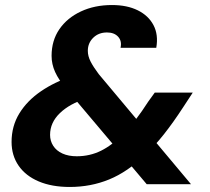

<svg xmlns="http://www.w3.org/2000/svg" viewBox="-20 -732 836 763"><path d="M563 0 244 -378Q213 -415 199 -446Q185 -477 185 -510Q185 -571 216 -616Q247 -661 301.5 -686.5Q356 -712 425 -712Q485 -712 527.5 -691Q570 -670 590 -632Q610 -594 601 -542H459Q465 -569 449.5 -586Q434 -603 405 -603Q372 -603 350.5 -582Q329 -561 329 -530Q329 -509 340 -487.5Q351 -466 372 -438L739 0ZM257 11Q186 11 134 -11Q82 -33 54 -73.5Q26 -114 26 -168Q26 -231 57 -281.5Q88 -332 143 -369.5Q198 -407 265 -428L327 -446L376 -356L322 -340Q257 -320 218 -282.5Q179 -245 179 -196Q179 -172 191.5 -152.5Q204 -133 228 -122Q252 -111 285 -111Q337 -111 381.5 -133Q426 -155 471 -201Q495 -225 519.5 -257Q544 -289 569 -328L595 -364H746L708 -306Q669 -246 631.5 -198.5Q594 -151 555 -115Q487 -49 414 -19Q341 11 257 11Z"/></svg>

Font: DM Sans 24pt Black
Style: Italic
Weight: 900
Italic angle: -10°
Designer: Colophon Foundry, Jonny Pinhorn
Foundry: Colophon Foundry
Version: Version 4.004;gftools[0.9.30]